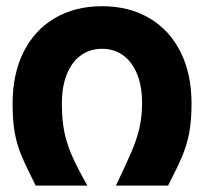

<svg xmlns="http://www.w3.org/2000/svg" viewBox="-20 -582 640 602"><path d="M19.5 -258Q19.5 -350 53.8 -418.8Q88 -487.5 151.5 -525Q215 -562.5 300 -562.5Q385 -562.5 448.5 -525Q512 -487.5 546.2 -418.8Q580.5 -350 580.5 -258Q580.5 -204.5 573.5 -166.8Q566.5 -129 552 -94Q537.5 -59 507 0H343.5Q377 -70.5 392.5 -106.5Q408 -142.5 416.8 -179.5Q425.5 -216.5 425.5 -258Q425.5 -311.5 409.8 -350Q394 -388.5 365.8 -408.8Q337.5 -429 300 -429Q262.5 -429 234 -408.8Q205.5 -388.5 189.8 -349.8Q174 -311 174 -258Q174 -209.5 180.8 -173Q187.5 -136.5 204.2 -97.2Q221 -58 254 0H92Q61.5 -60.5 47.2 -94.5Q33 -128.5 26.2 -166Q19.5 -203.5 19.5 -258Z"/></svg>

Font: JuliaMono Black
Style: Regular
Weight: 900
Monospace: yes
Designer: cormullion
Foundry: corm
Version: Version 0.054; ttfautohint (v1.8.4)